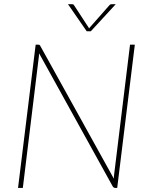

<svg xmlns="http://www.w3.org/2000/svg" viewBox="-20 -922 737 942"><path d="M641.5 -703 555 0H545Q538 0 533 -7.5L172 -660L170.5 -643.5L92 0H68.5L155 -703H167Q171 -703 173 -702Q175 -701 177.5 -697L538.5 -45.5Q538.5 -50 538.8 -54Q539 -58 539.5 -62L618 -703ZM548 -901.5 425.5 -768.5H405.5L313.5 -901.5H332Q334.5 -901.5 338 -900.8Q341.5 -900 343.5 -896L415 -786.5Q416.5 -784.5 417 -782.5L420 -786.5L516.5 -896Q520 -900 523.5 -900.8Q527 -901.5 529.5 -901.5Z"/></svg>

Font: Lato ExtraLight
Style: Italic
Weight: 275
Italic angle: -7°
Designer: Lukasz Dziedzic with Adam Twardoch and Botio Nikoltchev
Foundry: tyPoland Lukasz Dziedzic
Version: Version 2.015; 2015-08-06; http://www.latofonts.com/